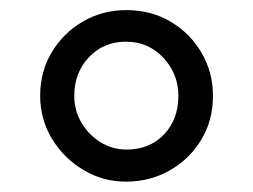

<svg xmlns="http://www.w3.org/2000/svg" viewBox="-20 -822 500 380"><path d="M229.5 -462.5Q183.5 -462.5 144.8 -485.8Q106 -509 82.8 -547.5Q59.5 -586 59.5 -632.5Q59.5 -681 82.8 -719.2Q106 -757.5 144.8 -779.8Q183.5 -802 229.5 -802Q279.5 -802 318.2 -778.8Q357 -755.5 379.2 -717Q401.5 -678.5 401.5 -632.5Q401.5 -583.5 378.2 -545.2Q355 -507 316 -484.8Q277 -462.5 229.5 -462.5ZM230.5 -526Q276 -526 304.5 -555.8Q333 -585.5 333 -632.5Q333 -676 303.2 -707.8Q273.5 -739.5 229.5 -739.5Q185 -739.5 156 -708.8Q127 -678 127 -632.5Q127 -603.5 141.2 -579.2Q155.5 -555 179 -540.5Q202.5 -526 230.5 -526Z"/></svg>

Font: Merriweather 24pt
Style: Regular
Weight: 400
Designer: Eben Sorkin
Foundry: Eben Sorkin
Version: Version 2.100